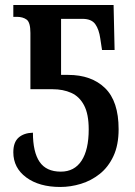

<svg xmlns="http://www.w3.org/2000/svg" viewBox="-20 -734 536 764"><path d="M220 10Q136 10 84.5 -28Q33 -66 33 -128Q33 -168 54 -186.5Q75 -205 111 -206Q111 -129 137.5 -90Q164 -51 222 -51Q276 -51 304.5 -94.5Q333 -138 333 -219Q333 -280 314.5 -315Q296 -350 263.5 -364.5Q231 -379 189 -379H101V-603Q101 -645 86 -656Q71 -667 47 -667H33V-714H432L436 -535H386L379 -581Q374 -617 359 -638Q344 -659 308 -659H223V-436H251Q344 -436 398 -383.5Q452 -331 452 -220Q452 -157 431.5 -113Q411 -69 377 -42Q343 -15 302 -2.5Q261 10 220 10Z"/></svg>

Font: Noto Serif Condensed SemiBold
Style: Regular
Weight: 600
Width: 3
Designer: Monotype Design Team
Foundry: Monotype Imaging Inc.
Version: Version 2.013